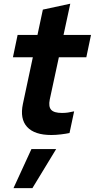

<svg xmlns="http://www.w3.org/2000/svg" viewBox="-20 -707 501 1015"><path d="M251.6 6.7Q162.5 6.7 123.4 -35.9Q84.3 -78.6 101.1 -157.9L153.6 -404.4H48.4L73.1 -522.4H178.1L206.6 -656.2L351.5 -687.4L315.9 -522.4H461.1L436.4 -404.4H291.2L243 -180.8Q235.5 -143.1 250.6 -126.5Q265.7 -109.9 307.8 -109.9Q324.1 -109.9 339 -112Q353.9 -114.2 371.9 -118.4L347.5 -3.8Q329.2 0.2 302.1 3.4Q275 6.7 251.6 6.7ZM51.3 287.6 146.1 81.2H276.8L151.3 287.6Z"/></svg>

Font: Red Hat Display VF
Style: Italic
Weight: 300
Italic angle: -12°
Designer: Pentagram, MCKL
Foundry: Pentagram, MCKL
Version: Version 1.010